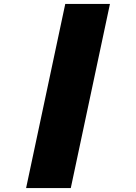

<svg xmlns="http://www.w3.org/2000/svg" viewBox="-20 -761 690 971"><path d="M310 -741H536L338 190H112Z"/></svg>

Font: Azeret Mono Black
Style: Italic
Weight: 900
Italic angle: -12°
Designer: Martin Vácha
Foundry: Displaay
Version: Version 1.000; Glyphs 3.0.3, build 3074